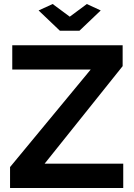

<svg xmlns="http://www.w3.org/2000/svg" viewBox="-20 -935 667 955"><path d="M172 -883 242 -915 327 -852 412 -915 481 -883 375 -782H278ZM30 0V-104L431 -589H41V-710H590V-606L202 -121H593V0Z"/></svg>

Font: Raleway
Style: Bold
Weight: 700
Designer: Matt McInerney, Pablo Impallari, Rodrigo Fuenzalida
Foundry: Matt McInerney, Pablo Impallari, Rodrigo Fuenzalida
Version: Version 3.000